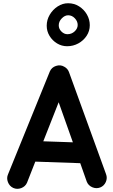

<svg xmlns="http://www.w3.org/2000/svg" viewBox="-20 -1119 712 1208"><path d="M63.5 63.5Q39.6 52.2 29.8 26.6Q20 1 30.8 -22.9L293.5 -669.4Q304.7 -695.3 332.5 -704.3Q360.4 -713.4 384.3 -699.2Q405.3 -688 413.6 -666.5L647 -23.9Q656.7 1 645.8 25.9Q634.8 50.8 610.4 60.5Q585.4 69.8 560.5 59.1Q535.6 48.3 525.9 23.9L484.9 -92.3L202.1 -102.1L149.9 30.8Q139.2 54.7 113.5 64.5Q87.9 74.2 63.5 63.5ZM349.1 -475.6 252.4 -230 438.5 -223.6ZM544.9 -960.4Q544.9 -923.8 525.1 -893.8Q505.4 -863.8 472.9 -845.9Q440.4 -828.1 402.3 -828.1Q368.2 -828.1 338.9 -845.9Q309.6 -863.8 291.7 -893.1Q273.9 -922.4 273.9 -957Q273.9 -994.1 293 -1026.4Q312 -1058.6 342.8 -1078.6Q373.5 -1098.6 408.7 -1098.6Q446.8 -1098.6 477.8 -1078.9Q508.8 -1059.1 526.9 -1027.6Q544.9 -996.1 544.9 -960.4ZM468.8 -961.9Q468.8 -984.9 450.9 -1003.9Q433.1 -1022.9 408.7 -1022.9Q387.7 -1022.9 368.7 -1003.4Q349.6 -983.9 349.6 -959.5Q349.6 -937.5 366.5 -920.7Q383.3 -903.8 404.3 -903.8Q430.7 -903.8 449.7 -921.6Q468.8 -939.5 468.8 -961.9Z"/></svg>

Font: Mikhak-DS2-FD Bold
Style: Regular
Weight: 700
Designer: Amin Abedi
Version: Version 3.4